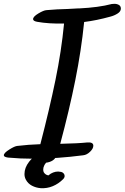

<svg xmlns="http://www.w3.org/2000/svg" viewBox="-51 -868 652 1004"><path d="M547 -848Q561 -848 571 -842Q581 -836 581 -823Q581 -808 563.5 -797Q546 -786 526 -781Q454 -761 389 -753Q374 -604 342.5 -447.5Q311 -291 264 -116Q358 -118 404 -123Q437 -126 437 -106Q437 -91 420 -74.5Q403 -58 384 -56Q245 -38 122 -38Q55 -38 -9 -44Q-31 -47 -31 -56Q-31 -68 -2.5 -86Q26 -104 40 -105Q98 -112 160 -114Q208 -299 239 -449.5Q270 -600 284 -745Q204 -743 143 -754Q122 -758 122 -768Q122 -781 149.5 -797.5Q177 -814 192 -815Q248 -820 301 -821L356 -824H363Q465 -829 533 -847Q537 -848 547 -848ZM287 52Q287 61 279 69Q255 93 225 105.5Q195 118 162 116Q137 114 116 103Q95 92 84 71Q77 58 77 42Q77 9 101 -22Q120 -47 149 -61.5Q178 -76 211 -78Q223 -80 233.5 -74Q244 -68 244 -58Q244 -55 242 -49Q230 -23 190 -17Q183 -9 180 -2Q175 8 175 19Q175 27 178 33Q186 46 201 49H203L205 47Q214 39 227 34Q240 29 253 29Q259 29 269 31Q277 33 282 39Q287 45 287 52ZM193 -19 191 -17Q194 -18 193 -19Z"/></svg>

Font: Sedgwick Ave
Style: Regular
Weight: 400
Designer: Kevin Burke, Pedro Vergani
Foundry: Google, Inc.
Version: Version 1.000